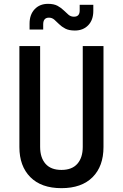

<svg xmlns="http://www.w3.org/2000/svg" viewBox="-20 -970 640 1000"><path d="M300 10Q195 10 138 -47.5Q81 -105 81 -204V-730H189V-205Q189 -149 217 -117Q245 -85 300 -85Q355 -85 383 -117Q411 -149 411 -205V-730H519V-204Q519 -104 462 -47Q405 10 300 10ZM370 -811Q339 -811 320 -821Q301 -831 288 -844Q275 -857 263 -867.5Q251 -878 235 -878Q205 -878 205 -843V-816H134V-847Q134 -894 160.5 -922Q187 -950 230 -950Q261 -950 280 -939.5Q299 -929 312 -916Q325 -903 337 -893Q349 -883 365 -883Q395 -883 395 -915V-945H466V-913Q466 -866 439.5 -838.5Q413 -811 370 -811Z"/></svg>

Font: Tiny SemiBold
Style: Regular
Weight: 600
Designer: Philipp Nurullin, Konstantin Bulenkov
Foundry: JetBrains
Version: Version 2.251; ttfautohint (v1.8.4.7-5d5b)